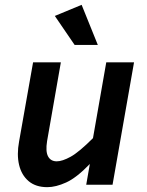

<svg xmlns="http://www.w3.org/2000/svg" viewBox="-20 -765 610 795"><path d="M337 0 352 -86Q297 -29 254 -9.5Q211 10 176 10Q128 10 98.5 -15Q69 -40 59 -82.5Q49 -125 59 -179L117 -507H232L175 -181Q168 -138 179 -117.5Q190 -97 215 -97Q238 -97 272.5 -116Q307 -135 365 -193L420 -507H535L446 0ZM289 -579 207 -699 318 -745 385 -579Z"/></svg>

Font: Inria Sans
Style: Bold Italic
Weight: 700
Italic angle: -10°
Designer: Black Foundry Team
Foundry: Black Foundry
Version: Version 1.2; ttfautohint (v1.8.3)